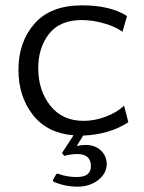

<svg xmlns="http://www.w3.org/2000/svg" viewBox="-20 -495 540 718"><path d="M455 -435 438 -376Q415 -394 371 -407Q327 -420 286 -420Q204 -420 163.5 -368.5Q123 -317 123 -240Q123 -157 168 -100Q213 -43 293 -43Q333 -43 375 -58.5Q417 -74 444 -100L460 -38Q390 8 291 12L267 51Q283 47 300 47Q335 47 357 67.5Q379 88 379 119Q379 153 347.5 178Q316 203 270 203Q222 203 179 184L178 178L191 155H198Q230 167 267 167Q320 167 320 127Q320 81 269 81Q246 81 220 88L212 77L255 11Q156 3 102.5 -66Q49 -135 49 -234Q49 -338 109 -406.5Q169 -475 287 -475Q393 -475 455 -435Z"/></svg>

Font: Quattrocento Sans
Style: Regular
Weight: 400
Designer: Pablo Impallari
Foundry: Pablo Impallari, Igino Marini, Brenda Gallo
Version: Version 2.000